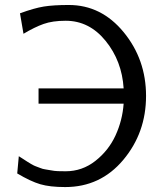

<svg xmlns="http://www.w3.org/2000/svg" viewBox="-20 -736 679 778"><path d="M49.8 -33.2 56.2 -103Q59.1 -101.1 73.5 -92Q87.9 -83 90.3 -81.1Q92.8 -79.1 106 -71.5Q119.1 -64 124 -62.5Q128.9 -61 141.4 -55.9Q153.8 -50.8 162.8 -49.8Q171.9 -48.8 186 -45.9Q200.2 -43 214.6 -42.5Q229 -42 246.1 -42Q313 -42 366.5 -84Q419.9 -126 448 -187Q476.1 -248 481 -315.9H136.2V-377.9H481Q474.1 -488.8 408 -570.3Q341.8 -651.9 246.1 -651.9Q192.9 -651.9 156.5 -638.9Q120.1 -626 75.2 -599.1L61 -682.1Q118.2 -703.1 157.5 -709.5Q196.8 -715.8 258.8 -715.8Q390.6 -715.8 481.2 -605.5Q571.8 -495.1 571.8 -347.2Q571.8 -198.2 479.5 -88.1Q387.2 22 244.1 22Q182.1 22 143.1 10.5Q104 -1 49.8 -33.2Z"/></svg>

Font: CMU Sans Serif
Style: Medium
Weight: 500
Version: Version 0.7.0